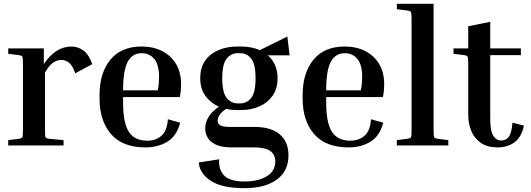

<svg xmlns="http://www.w3.org/2000/svg" viewBox="-20 -760 2773 1003"><path d="M23 -479V-507H209V-425Q270 -517 354 -517Q385 -517 414 -497.5Q443 -478 462 -425L373 -377Q359 -418 340.5 -432.5Q322 -447 301 -447Q279 -447 258 -433Q237 -419 215 -381V-84Q215 -50 218 -43.5Q221 -37 237 -35L312 -28V0H23V-28L78 -35Q94 -37 97 -43.5Q100 -50 100 -84V-423Q100 -457 97 -463.5Q94 -470 78 -472Z M921 -119Q903 -49 854 -19.5Q805 10 740 10Q620 10 560 -59.5Q500 -129 500 -244V-264Q500 -379 556.5 -448Q613 -517 720 -517Q780 -517 826.5 -493.5Q873 -470 899.5 -426Q926 -382 926 -319Q926 -304 924.5 -287Q923 -270 919 -253H623V-224Q623 -118 653 -71.5Q683 -25 750 -25Q793 -25 823 -50.5Q853 -76 857 -137ZM720 -482Q671 -482 647 -437Q623 -392 623 -288H804Q808 -308 809.5 -325.5Q811 -343 811 -358Q811 -422 786 -452Q761 -482 720 -482Z M1487 52Q1487 134 1425.5 178.5Q1364 223 1257 223Q1139 223 1081 184.5Q1023 146 1018 89L1125 72Q1121 125 1150.5 156.5Q1180 188 1257 188Q1329 188 1373.5 161Q1418 134 1418 83Q1418 47 1391.5 28.5Q1365 10 1304 10H1190Q1137 10 1106.5 -5Q1076 -20 1064 -42.5Q1052 -65 1052 -89Q1052 -118 1068 -146.5Q1084 -175 1123 -203Q1080 -222 1053 -259Q1026 -296 1026 -351Q1026 -407 1052 -443.5Q1078 -480 1122 -498.5Q1166 -517 1220 -517H1237Q1295 -517 1337 -498L1481 -569L1493 -471H1379Q1403 -450 1416.5 -420.5Q1430 -391 1430 -351Q1430 -297 1404 -260Q1378 -223 1334.5 -204Q1291 -185 1237 -185H1220Q1190 -185 1161 -191Q1136 -174 1126.5 -158.5Q1117 -143 1117 -129Q1117 -113 1131.5 -105Q1146 -97 1179 -97H1309Q1395 -97 1441 -58.5Q1487 -20 1487 52ZM1237 -220Q1269 -220 1292 -248Q1315 -276 1315 -351Q1315 -426 1292 -454Q1269 -482 1237 -482H1220Q1188 -482 1164.5 -454Q1141 -426 1141 -351Q1141 -276 1164.5 -248Q1188 -220 1220 -220Z M1982 -119Q1964 -49 1915 -19.5Q1866 10 1801 10Q1681 10 1621 -59.5Q1561 -129 1561 -244V-264Q1561 -379 1617.5 -448Q1674 -517 1781 -517Q1841 -517 1887.5 -493.5Q1934 -470 1960.5 -426Q1987 -382 1987 -319Q1987 -304 1985.5 -287Q1984 -270 1980 -253H1684V-224Q1684 -118 1714 -71.5Q1744 -25 1811 -25Q1854 -25 1884 -50.5Q1914 -76 1918 -137ZM1781 -482Q1732 -482 1708 -437Q1684 -392 1684 -288H1865Q1869 -308 1870.5 -325.5Q1872 -343 1872 -358Q1872 -422 1847 -452Q1822 -482 1781 -482Z M2053 -712V-740H2245V-84Q2245 -50 2248 -43.5Q2251 -37 2267 -35L2322 -28V0H2053V-28L2108 -35Q2124 -37 2127 -43.5Q2130 -50 2130 -84V-656Q2130 -690 2127 -696.5Q2124 -703 2108 -705Z M2717 -104Q2704 -43 2667.5 -16.5Q2631 10 2579 10Q2526 10 2492 -13.5Q2458 -37 2442 -76Q2426 -115 2426 -159V-423Q2426 -457 2423 -463.5Q2420 -470 2404 -472L2349 -479V-507H2426V-623L2541 -646V-507H2701V-472H2541V-139Q2541 -75 2557 -50.5Q2573 -26 2598 -26Q2624 -26 2638.5 -46Q2653 -66 2657 -119Z"/></svg>

Font: Inria Serif
Style: Bold
Weight: 700
Designer: Black Foundry Team
Foundry: Black Foundry
Version: Version 1.000; ttfautohint (v1.8.3)